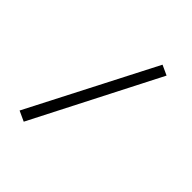

<svg xmlns="http://www.w3.org/2000/svg" viewBox="-153 -433 736 736"><g transform="rotate(45 215.0 -64.5)"><path d="M310.1 -330.1 350.6 -311.5 88.4 200.7 46.9 181.6Z"/></g></svg>

Font: Vazirmatn UI ExtraLight
Style: Regular
Weight: 200
Designer: Saber Rastikerdar
Foundry: Saber Rastikerdar
Version: Version 33.003